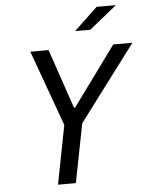

<svg xmlns="http://www.w3.org/2000/svg" viewBox="-61 -990 803 1039"><g transform="rotate(-5 340.0 -470.0)"><path d="M308.5 0 371 -319.5 679.5 -730H575.5L340 -407.5H334L224 -730H125L273.5 -319L211.5 0ZM376 -820 503.5 -940.5H608L458.5 -820Z"/></g></svg>

Font: Monaspace Neon
Style: Italic
Weight: 400
Italic angle: -11°
Designer: Riley Cran & the Lettermatic Team
Foundry: Lettermatic
Version: Version 1.200 (Monaspace Neon)